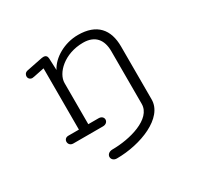

<svg xmlns="http://www.w3.org/2000/svg" viewBox="-124 -539 852 831"><g transform="rotate(-30 302.5 -123.5)"><path d="M236.3 150.4C356 150.4 494.1 96.2 494.1 4.4V-260.3C494.1 -345.2 451.2 -397 356.9 -397C289.1 -397 225.6 -359.9 201.2 -312L198.7 -370.6C198.2 -381.8 192.9 -389.6 179.7 -389.6C177.2 -389.6 174.3 -389.2 170.9 -388.7L90.8 -372.6C79.1 -369.6 74.7 -360.4 74.7 -352.5C74.7 -342.8 82 -334 93.8 -334C96.7 -334 100.1 -334.5 103.5 -335.4L156.2 -346.2V-40H103.5C89.8 -40 83 -30.8 83 -21C83 -10.7 90.3 0 105.5 0H253.4C269.5 0 277.8 -10.3 277.8 -20.5C277.8 -30.3 270 -40 254.4 -40H203.1V-245.6C203.1 -294.9 265.6 -356.9 359.4 -356.9C418.5 -356.9 447.3 -321.8 447.3 -263.7V-0.5C447.3 75.2 325.2 106.9 239.7 106.9C220.7 106.9 211.4 118.2 211.4 128.9C211.4 139.6 220.2 150.4 236.3 150.4Z"/></g></svg>

Font: Cutive Mono
Style: Regular
Weight: 400
Monospace: yes
Designer: Vernon Adams
Foundry: Vernon Adams
Version: Version 1.002